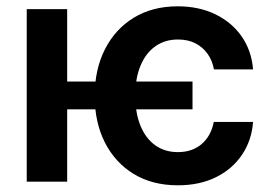

<svg xmlns="http://www.w3.org/2000/svg" viewBox="-20 -564 843 596"><path d="M577.6 -311V-224.6H147V-311ZM188.5 -535.6V0H63V-535.6ZM532.2 11.2Q452.6 11.2 394.8 -24.2Q336.9 -59.6 305.4 -122.1Q273.9 -184.6 273.9 -266.1Q273.9 -348.1 305.7 -410.9Q337.4 -473.6 395.3 -509Q453.1 -544.4 531.7 -544.4Q597.2 -544.4 648.2 -519.8Q699.2 -495.1 730 -451.2Q760.7 -407.2 765.6 -348.6H644Q639.6 -375 625 -396Q610.4 -417 587.2 -429.2Q564 -441.4 532.2 -441.4Q492.2 -441.4 462.4 -420.4Q432.6 -399.4 416.3 -360.4Q399.9 -321.3 399.9 -267.6Q399.9 -213.4 416 -173.8Q432.1 -134.3 461.9 -113Q491.7 -91.8 532.2 -91.8Q576.7 -91.8 606 -116.9Q635.3 -142.1 643.6 -185.5H765.6Q761.2 -127.9 731.2 -83.5Q701.2 -39.1 650.4 -13.9Q599.6 11.2 532.2 11.2Z"/></svg>

Font: Inter 20pt SemiBold
Style: Regular
Weight: 600
Version: Version 4.001;git-66647c0bb